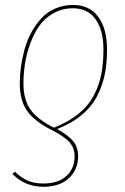

<svg xmlns="http://www.w3.org/2000/svg" viewBox="-20 -548 498 763"><path d="M151.9 194.3Q79.6 194.3 29.3 143.1L39.1 134.3Q64 158.2 89.6 169.7Q115.2 181.2 151.9 181.2Q211.4 181.2 243.9 151.4Q276.4 121.6 276.4 73.2Q276.4 40 256.1 17.1Q235.8 -5.9 185.5 -31.2Q117.7 -65.4 88.1 -106.9Q58.6 -148.4 58.6 -215.8Q58.6 -248.5 63.2 -282.5Q67.9 -316.4 77.6 -352.1Q87.4 -387.7 104.5 -418.9Q121.6 -450.2 144 -474.9Q166.5 -499.5 199.2 -513.9Q231.9 -528.3 270.5 -528.3Q335.4 -528.3 370.4 -481.2Q405.3 -434.1 405.3 -351.1Q405.3 -293.9 395.5 -248.3Q385.7 -202.6 363.5 -161.6Q341.3 -120.6 302.2 -88.9Q263.2 -57.1 207 -35.2Q252.4 -9.8 271.5 13.9Q290.5 37.6 290.5 72.8Q290.5 126.5 253.4 160.4Q216.3 194.3 151.9 194.3ZM194.3 -40.5Q252.4 -63.5 292 -95.7Q331.5 -127.9 352.8 -168.9Q374 -210 382.6 -253.2Q391.1 -296.4 391.1 -350.6Q391.1 -427.7 359.9 -471.4Q328.6 -515.1 270 -515.1Q226.6 -515.1 191.4 -494.9Q156.2 -474.6 134.8 -443.4Q113.3 -412.1 98.9 -371.1Q84.5 -330.1 78.9 -291.7Q73.2 -253.4 73.2 -216.3Q73.2 -152.3 100.6 -113.3Q127.9 -74.2 194.3 -40.5Z"/></svg>

Font: Fira Sans Compressed Hair
Style: Italic
Weight: 100
Width: 3
Italic angle: -8°
Designer: Carrois Corporate & Edenspiekermann AG
Foundry: Carrois Corporate GbR & Edenspiekermann AG
Version: Version 4.203;PS 004.203;hotconv 1.0.88;makeotf.lib2.5.64775